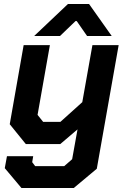

<svg xmlns="http://www.w3.org/2000/svg" viewBox="-20 -725 633 966"><path d="M577 -498 467 124 351 221H88L4 121L15 61H147L142 91L157 111H303L343 76L370 -74L283 0H110L29 -100L99 -498H231L169 -147L197 -112H284L394 -211L445 -498ZM322 -705H428L542 -544H418L366 -619H360L282 -544H152Z"/></svg>

Font: Chakra Petch
Style: Bold Italic
Weight: 700
Italic angle: -10°
Designer: Katatrad Aksorn Co.,Ltd.
Foundry: Cadson Demak Co.,Ltd.
Version: Version 1.000; ttfautohint (v1.6)